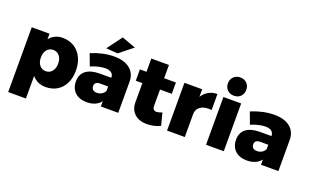

<svg xmlns="http://www.w3.org/2000/svg" viewBox="-102 -1332 3323 2055"><g transform="rotate(20 1559.5 -304.5)"><path d="M669 -269Q669 -186 638.5 -123.5Q608 -61 552 -27Q496 7 422 7Q374 7 335 -11Q296 -29 268 -63V194H66V-544H268V-481Q295 -515 333 -533Q371 -551 417 -551Q492 -551 549 -516Q606 -481 637.5 -417Q669 -353 669 -269ZM465 -274Q465 -328 438 -361.5Q411 -395 366 -395Q322 -395 295 -361.5Q268 -328 268 -274Q268 -220 295 -186.5Q322 -153 366 -153Q411 -153 438 -186.5Q465 -220 465 -274Z M1249 -353V0H1051V-60Q1026 -27 985.5 -9Q945 9 892 9Q806 9 757 -37.5Q708 -84 708 -162Q708 -241 761.5 -283.5Q815 -326 918 -327H1051V-329Q1051 -363 1027 -382Q1003 -401 957 -401Q924 -401 880.5 -391Q837 -381 793 -362L743 -496Q881 -552 1005 -552Q1120 -552 1184.5 -499.5Q1249 -447 1249 -353ZM1051 -179V-228H959Q898 -228 898 -177Q898 -151 914 -137Q930 -123 959 -123Q990 -123 1015 -138Q1040 -153 1051 -179ZM1019 -775 1177 -717 1024 -595 892 -605Z M1728 -26Q1699 -10 1657.5 -0.5Q1616 9 1574 9Q1487 9 1435 -39Q1383 -87 1383 -170V-387H1308V-516H1383V-667H1584V-516H1718V-387H1584V-201Q1584 -175 1596 -162Q1608 -149 1630 -149Q1649 -149 1692 -165Z M2178 -552V-370Q2166 -372 2143 -372Q2080 -372 2043.5 -342Q2007 -312 2007 -260V0H1805V-544H2007V-458Q2036 -503 2079.5 -527.5Q2123 -552 2178 -552Z M2249 -544H2451V0H2249ZM2453 -699Q2453 -653 2424 -624Q2395 -595 2349 -595Q2303 -595 2273.5 -624Q2244 -653 2244 -699Q2244 -745 2273.5 -774Q2303 -803 2349 -803Q2395 -803 2424 -774Q2453 -745 2453 -699Z M3073 -353V0H2875V-60Q2850 -27 2809.5 -9Q2769 9 2716 9Q2630 9 2581 -37.5Q2532 -84 2532 -162Q2532 -241 2585.5 -283.5Q2639 -326 2742 -327H2875V-329Q2875 -363 2851 -382Q2827 -401 2781 -401Q2748 -401 2704.5 -391Q2661 -381 2617 -362L2567 -496Q2705 -552 2829 -552Q2944 -552 3008.5 -499.5Q3073 -447 3073 -353ZM2875 -179V-228H2783Q2722 -228 2722 -177Q2722 -151 2738 -137Q2754 -123 2783 -123Q2814 -123 2839 -138Q2864 -153 2875 -179Z"/></g></svg>

Font: #9Slide03 Montserrat ExtraBold
Style: Regular
Weight: 800
Designer: Julieta Ulanovsky
Foundry: Julieta Ulanovsky
Version: Version 6.001